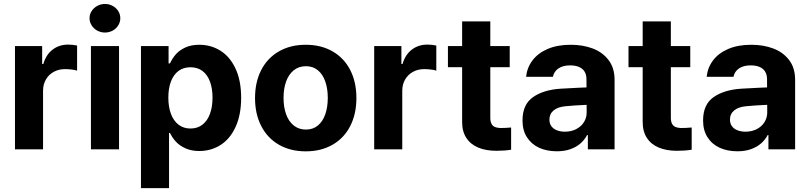

<svg xmlns="http://www.w3.org/2000/svg" viewBox="-20 -767 4156 986"><path d="M56.9 -530.3H196.5V-438.2H202.4Q216.5 -486.9 250.5 -512.4Q284.5 -538 329.7 -538Q353 -538 375.9 -533.2V-404.1Q366.6 -407.7 348.2 -409.9Q329.8 -412.1 314 -412.1Q281.9 -412.1 256.3 -398.2Q230.7 -384.3 215.9 -359Q201.1 -333.8 201.1 -301.4V0H56.9Z M447 -530.3H591.3V0H447ZM439.8 -673.3Q439.8 -693.3 450.7 -710.2Q461.5 -727 479.6 -736.8Q497.7 -746.6 518.9 -746.6Q540.4 -746.6 558.5 -736.8Q576.6 -727 587.2 -710.2Q597.8 -693.3 597.8 -673.3Q597.8 -653.7 587.2 -636.6Q576.6 -619.5 558.5 -609.7Q540.4 -599.9 518.9 -599.9Q497.7 -599.9 479.6 -609.7Q461.5 -619.5 450.7 -636.6Q439.8 -653.7 439.8 -673.3Z M703.9 -530.3H845.7V-441.3H852.7Q865.6 -468.4 883.5 -488.7Q901.5 -509 931.7 -523.1Q961.9 -537.1 1003.3 -537.1Q1063.6 -537.1 1112.4 -506.4Q1161.2 -475.7 1189.8 -414.2Q1218.4 -352.8 1218.4 -264.8Q1218.4 -178.9 1190.6 -116.9Q1162.8 -55 1113.8 -23.2Q1064.7 8.5 1003.1 8.5Q962.8 8.5 932.6 -5.2Q902.5 -18.8 884.1 -38.6Q865.7 -58.3 852.7 -84.4H848.1V199.2H703.9ZM958.3 -107Q994.4 -107 1019.9 -127Q1045.5 -147 1058.4 -182.8Q1071.4 -218.5 1071.4 -265.6Q1071.4 -312.3 1058.4 -347.6Q1045.5 -382.9 1020.1 -402.3Q994.8 -421.6 958.3 -421.6Q922.1 -421.6 896.7 -402.7Q871.3 -383.8 857.9 -348.7Q844.5 -313.6 844.5 -265.6Q844.5 -218.2 857.9 -182.2Q871.3 -146.2 897 -126.6Q922.6 -107 958.3 -107Z M1289.7 -263.2Q1289.7 -345.3 1321.3 -407Q1353 -468.8 1412 -502.9Q1471.1 -537.1 1550.1 -537.1Q1629.1 -537.1 1688.3 -502.9Q1747.4 -468.8 1778.8 -407Q1810.3 -345.3 1810.3 -263.2Q1810.3 -182.2 1778.8 -120.2Q1747.4 -58.2 1688.3 -24Q1629.1 10.2 1550.1 10.2Q1471.1 10.2 1412 -24Q1353 -58.2 1321.3 -120.2Q1289.7 -182.2 1289.7 -263.2ZM1663.3 -264.4Q1663.3 -311.3 1650.6 -348.1Q1637.9 -385 1612.7 -406Q1587.5 -427 1551.2 -427Q1514.4 -427 1488.4 -406Q1462.4 -385 1449.3 -348.4Q1436.1 -311.9 1436.1 -264.4Q1436.1 -216.9 1449.3 -180.2Q1462.4 -143.6 1488.4 -122.6Q1514.4 -101.6 1551.2 -101.6Q1587.5 -101.6 1612.7 -122.6Q1637.9 -143.6 1650.6 -180.5Q1663.3 -217.4 1663.3 -264.4Z M1901.6 -530.3H2041.3V-438.2H2047.1Q2061.2 -486.9 2095.2 -512.4Q2129.2 -538 2174.4 -538Q2197.7 -538 2220.6 -533.2V-404.1Q2211.3 -407.7 2192.9 -409.9Q2174.5 -412.1 2158.8 -412.1Q2126.6 -412.1 2101 -398.2Q2075.5 -384.3 2060.7 -359Q2045.8 -333.8 2045.8 -301.4V0H1901.6Z M2597.6 -421.8H2280.3V-530.3H2597.6ZM2497.9 -657.2V-162.8Q2497.9 -142.8 2504.1 -131.2Q2510.3 -119.7 2521.3 -115Q2532.3 -110.3 2548.4 -109.7Q2568.9 -109.2 2604.8 -112.2V1.8Q2572.3 7.4 2529.1 7.4Q2475.4 7.4 2435.9 -9.1Q2396.3 -25.5 2374.5 -59.3Q2352.6 -93 2353.2 -143V-657.2Z M2930.7 -225.3 2883.9 -221.4Q2845.4 -218 2823.4 -200.2Q2801.5 -182.4 2801.5 -152.6Q2801.5 -133 2811.5 -119.1Q2821.5 -105.2 2839.7 -98Q2857.9 -90.7 2880.7 -90.7Q2913.4 -90.7 2938.8 -103.8Q2964.3 -116.9 2978.6 -139.5Q2992.8 -162.1 2992.8 -189.6L2991.7 -360.7Q2991.7 -383.3 2982.1 -399.2Q2972.5 -415.1 2953.4 -423.2Q2934.3 -431.3 2907.5 -431.3Q2871.3 -431.3 2848.3 -415.9Q2825.3 -400.5 2819.4 -372.7H2681.7Q2686.5 -419.5 2714.6 -456.9Q2742.7 -494.3 2792.7 -515.7Q2842.8 -537.1 2910.9 -537.1Q2972.8 -537.1 3023.4 -518.2Q3074 -499.3 3105 -458.9Q3136.1 -418.5 3136.1 -357.3V0H2998.9V-73.4H2995Q2981.9 -48.4 2960.5 -30Q2939.1 -11.5 2908.9 -0.8Q2878.7 9.9 2839.6 9.9Q2788.2 9.9 2748.6 -8.2Q2709 -26.4 2686.1 -62.1Q2663.3 -97.8 2663.3 -148.2Q2663.3 -231.2 2718 -268.7Q2772.7 -306.3 2860.3 -311.6Q2875.1 -313.1 2950.8 -316.4L2998.7 -318.3L2999.7 -229Q2979.8 -228.4 2930.7 -225.3Z M3524.8 -421.8H3207.6V-530.3H3524.8ZM3425.1 -657.2V-162.8Q3425.1 -142.8 3431.3 -131.2Q3437.6 -119.7 3448.6 -115Q3459.6 -110.3 3475.7 -109.7Q3496.2 -109.2 3532.1 -112.2V1.8Q3499.5 7.4 3456.4 7.4Q3402.7 7.4 3363.1 -9.1Q3323.5 -25.5 3301.7 -59.3Q3279.9 -93 3280.4 -143V-657.2Z M3858 -225.3 3811.2 -221.4Q3772.6 -218 3750.7 -200.2Q3728.7 -182.4 3728.7 -152.6Q3728.7 -133 3738.7 -119.1Q3748.8 -105.2 3767 -98Q3785.2 -90.7 3808 -90.7Q3840.6 -90.7 3866.1 -103.8Q3891.6 -116.9 3905.8 -139.5Q3920.1 -162.1 3920.1 -189.6L3919 -360.7Q3919 -383.3 3909.4 -399.2Q3899.8 -415.1 3880.7 -423.2Q3861.6 -431.3 3834.8 -431.3Q3798.5 -431.3 3775.5 -415.9Q3752.5 -400.5 3746.6 -372.7H3609Q3613.7 -419.5 3641.8 -456.9Q3669.9 -494.3 3720 -515.7Q3770 -537.1 3838.1 -537.1Q3900.1 -537.1 3950.6 -518.2Q4001.2 -499.3 4032.3 -458.9Q4063.3 -418.5 4063.3 -357.3V0H3926.2V-73.4H3922.3Q3909.2 -48.4 3887.8 -30Q3866.4 -11.5 3836.1 -0.8Q3805.9 9.9 3766.8 9.9Q3715.5 9.9 3675.8 -8.2Q3636.2 -26.4 3613.4 -62.1Q3590.6 -97.8 3590.6 -148.2Q3590.6 -231.2 3645.3 -268.7Q3700 -306.3 3787.6 -311.6Q3802.3 -313.1 3878 -316.4L3925.9 -318.3L3926.9 -229Q3907.1 -228.4 3858 -225.3Z"/></svg>

Font: WEMIX Pretendard Variable
Style: Regular
Weight: 400
Designer: Base glyphs from Inter by Rasmus Andersson; Hangeul glyphs from Noto Sans CJK(Source Han Sans) by Jang Soo-young and Kan
Foundry: Kil Hyung-jin
Version: Version 1.000;Glyphs 3.2 (3208)